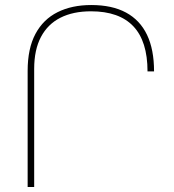

<svg xmlns="http://www.w3.org/2000/svg" viewBox="-20 -744 693 764"><path d="M90 0V-462Q90 -551 121 -609Q152 -667 209 -695.5Q266 -724 343 -724Q426 -724 481.5 -694Q537 -664 565 -605.5Q593 -547 593 -460H567Q567 -580 510.5 -639.5Q454 -699 342 -699Q271 -699 220.5 -673.5Q170 -648 143 -597Q116 -546 116 -470V0Z"/></svg>

Font: Noto Sans Armenian Thin
Style: Regular
Weight: 250
Version: Version 2.007